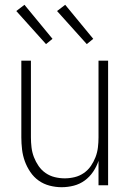

<svg xmlns="http://www.w3.org/2000/svg" viewBox="-20 -773 540 801"><path d="M237 8Q212 8 187 1.5Q162 -5 141.5 -19.5Q121 -34 106.5 -55.5Q92 -77 83.5 -100.5Q75 -124 72 -149.5Q69 -175 69 -200V-520H109V-200Q109 -179 111.5 -158Q114 -137 121.5 -117.5Q129 -98 141 -80.5Q153 -63 170.5 -51Q188 -39 208.5 -34Q229 -29 250 -29Q271 -29 291.5 -34Q312 -39 329.5 -51Q347 -63 359 -80.5Q371 -98 378.5 -117.5Q386 -137 388.5 -158Q391 -179 391 -200V-520H431V0H391V-102Q383 -78 368.5 -56.5Q354 -35 333.5 -20Q313 -5 288 1.5Q263 8 237 8ZM342 -589 218 -727 252 -753 369 -611ZM172 -589 48 -727 82 -753 199 -611Z"/></svg>

Font: Iosevka SS04 Extralight
Style: Regular
Weight: 200
Monospace: yes
Designer: Belleve Invis
Foundry: Belleve Invis
Version: Version 19.0.0; ttfautohint (v1.8.4)